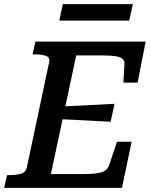

<svg xmlns="http://www.w3.org/2000/svg" viewBox="-44 -912 735 932"><path d="M595 -224 548 0H-24L-10 -62H1Q34 -62 57.5 -68.5Q81 -75 86 -98L195 -612Q199 -634 178.5 -641Q158 -648 125 -648H114L128 -710H663L624 -511H555L560 -599Q562 -617 550.5 -626.5Q539 -636 515 -639.5Q491 -643 451 -643H326L203 -67H355Q397 -67 423.5 -70.5Q450 -74 465 -83.5Q480 -93 486 -111L524 -224ZM250 -395Q294 -397 337.5 -399Q381 -401 424.5 -403.5Q468 -406 512 -408L493 -321Q451 -323 408 -325.5Q365 -328 322.5 -330Q280 -332 237 -334ZM261 -892H601L583 -812H244Z"/></svg>

Font: Roboto Serif 20pt Medium
Style: Italic
Weight: 500
Italic angle: -10°
Version: Version 1.008